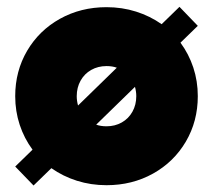

<svg xmlns="http://www.w3.org/2000/svg" viewBox="-20 -539 636 573"><path d="M133.3 -37.1 80.1 14.6 25.4 -42 77.1 -92.3Q52.2 -126 38.8 -166.5Q25.4 -207 25.4 -252Q25.4 -326.7 61 -387.5Q96.7 -448.2 158.9 -482.9Q221.2 -517.6 297.9 -517.6Q344.2 -517.6 386 -504.4Q427.7 -491.2 462.4 -466.8L515.6 -518.6L570.3 -461.9L518.6 -411.6Q543.5 -377.9 556.9 -337.4Q570.3 -296.9 570.3 -252Q570.3 -177.2 534.7 -116.5Q499 -55.7 436.8 -21Q374.5 13.7 297.9 13.7Q251.5 13.7 209.7 0.5Q168 -12.7 133.3 -37.1ZM386.7 -252Q386.7 -265.6 382.8 -279.8L267.1 -167Q280.3 -162.1 297.9 -162.1Q323.2 -162.1 343.5 -173.6Q363.8 -185.1 375.2 -205.6Q386.7 -226.1 386.7 -252ZM212.9 -224.1 328.6 -336.9Q315.4 -341.8 297.9 -341.8Q272.5 -341.8 252.2 -330.3Q231.9 -318.8 220.5 -298.3Q209 -277.8 209 -252Q209 -238.3 212.9 -224.1Z"/></svg>

Font: Wanted Sans ExtraBlack
Style: Regular
Weight: 900
Designer: Original Design by Kil Hyung-jin and Kang Hanbin, Wanted Lab, Inc; Hangeul from Source Han Sans by Jang Soo-young and Ka
Foundry: Wanted Lab, Inc.
Version: Version 1.001